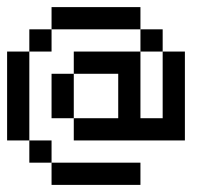

<svg xmlns="http://www.w3.org/2000/svg" viewBox="-20 -520 602 540"><path d="M125 -437.5V-500H187.5V-437.5ZM187.5 -437.5V-500H250V-437.5ZM250 -437.5V-500H312.5V-437.5ZM312.5 -437.5V-500H375V-437.5ZM375 -375V-437.5H437.5V-375ZM437.5 -312.5V-375H500V-312.5ZM437.5 -250V-312.5H500V-250ZM437.5 -187.5V-250H500V-187.5ZM437.5 -125V-187.5H500V-125ZM375 -125V-187.5H437.5V-125ZM312.5 -125V-187.5H375V-125ZM250 -125V-187.5H312.5V-125ZM187.5 -125V-187.5H250V-125ZM125 -250V-312.5H187.5V-250ZM125 -187.5V-250H187.5V-187.5ZM187.5 -312.5V-375H250V-312.5ZM250 -312.5V-375H312.5V-312.5ZM312.5 -312.5V-375H375V-312.5ZM312.5 -250V-312.5H375V-250ZM312.5 -187.5V-250H375V-187.5ZM62.5 -375V-437.5H125V-375ZM0 -312.5V-375H62.5V-312.5ZM0 -250V-312.5H62.5V-250ZM0 -187.5V-250H62.5V-187.5ZM0 -125V-187.5H62.5V-125ZM62.5 -62.5V-125H125V-62.5ZM125 0V-62.5H187.5V0ZM187.5 0V-62.5H250V0ZM250 0V-62.5H312.5V0ZM312.5 0V-62.5H375V0Z"/></svg>

Font: AprilSans
Style: Regular
Weight: 400
Designer: typesprite
Version: Version 1.001;PS 001.001;hotconv 1.0.88;makeotf.lib2.5.64775